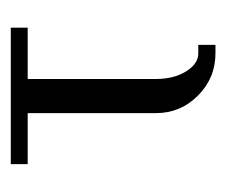

<svg xmlns="http://www.w3.org/2000/svg" viewBox="-52 -372 424 360"><g transform="rotate(-90 160.0 -192.0)"><path d="M32.2 -352.1V-383.8H288.1V-352.1H191.9V-111.8Q191.9 -78.1 206.1 -55.2Q220.2 -32.2 240.2 -32.2H255.9V0H240.2Q193.8 0 160.9 -32.7Q127.9 -65.4 127.9 -111.8V-352.1Z"/></g></svg>

Font: Gawaa
Style: Regular
Weight: 400
Designer: T. Christopher White
Version: Version 1.0